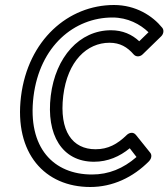

<svg xmlns="http://www.w3.org/2000/svg" viewBox="-20 -711 674 768"><path d="M114 -325C139 -527 277 -641 430 -641C491 -641 541 -614 574 -582L537 -546C508 -573 471 -590 424 -590C298 -590 202 -483 183 -328C164 -172 228 -64 356 -64C411 -64 459 -85 499 -118L526 -83C473 -37 415 -13 348 -13C195 -13 89 -119 114 -325ZM64 -325C36 -97 160 37 341 37C430 37 512 -1 577 -67C585 -76 589 -90 581 -100L524 -171C512 -186 495 -179 487 -171C449 -134 412 -114 362 -114C270 -114 216 -186 233 -328C250 -467 328 -540 418 -540C460 -540 489 -523 515 -493C525 -482 541 -484 551 -494L625 -566C634 -575 637 -590 629 -600C590 -648 523 -691 436 -691C253 -691 92 -551 64 -325Z"/></svg>

Font: Falling Sky
Style: OuObl
Weight: 400
Designer: Paul D. Hunt
Foundry: Adobe Systems Incorporated
Version: Version 1.02